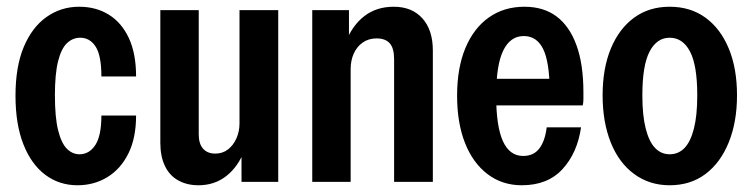

<svg xmlns="http://www.w3.org/2000/svg" viewBox="-20 -540 2234 570"><path d="M210 10Q156 10 114.5 -21Q73 -52 49.5 -111.5Q26 -171 26 -256Q26 -342 50.5 -400.5Q75 -459 118 -489.5Q161 -520 215 -520Q265 -520 303 -496.5Q341 -473 362.5 -427Q384 -381 384 -313H281Q281 -375 264 -401.5Q247 -428 218 -428Q196 -428 179 -412Q162 -396 152.5 -358.5Q143 -321 143 -257Q143 -192 152.5 -153.5Q162 -115 178.5 -98.5Q195 -82 216 -82Q245 -82 263 -109.5Q281 -137 281 -197H384Q384 -130 361 -84Q338 -38 298.5 -14Q259 10 210 10Z M569 10Q535 10 509 -4.5Q483 -19 469.5 -47.5Q456 -76 456 -116V-510H570V-141Q570 -113 583 -98.5Q596 -84 619 -84Q641 -84 657 -96.5Q673 -109 682 -129.5Q691 -150 691 -173L706 -94Q687 -45 652 -17.5Q617 10 569 10ZM697 0V-95H691V-510H806V0Z M907 0V-510H1016V-414H1021V0ZM1150 0V-364Q1150 -397 1137 -411.5Q1124 -426 1098 -426Q1074 -426 1056.5 -413.5Q1039 -401 1030 -380.5Q1021 -360 1021 -335L1006 -414Q1026 -465 1062 -492.5Q1098 -520 1149 -520Q1203 -520 1234 -485.5Q1265 -451 1265 -390V0Z M1529 10Q1471 10 1427.5 -23Q1384 -56 1360.5 -115.5Q1337 -175 1337 -256Q1337 -338 1361.5 -397Q1386 -456 1431 -488Q1476 -520 1537 -520Q1594 -520 1632.5 -491Q1671 -462 1691.5 -405.5Q1712 -349 1712 -266Q1712 -255 1712 -245.5Q1712 -236 1710 -227H1408V-306H1640L1612 -272Q1611 -358 1592 -395.5Q1573 -433 1535 -433Q1495 -433 1474 -390Q1453 -347 1453 -256Q1453 -165 1473 -121Q1493 -77 1533 -77Q1564 -77 1581 -99Q1598 -121 1603 -162H1705Q1694 -86 1650 -38Q1606 10 1529 10Z M1968 10Q1908 10 1862.5 -23.5Q1817 -57 1793 -117.5Q1769 -178 1769 -257Q1769 -337 1793.5 -396Q1818 -455 1862.5 -487.5Q1907 -520 1968 -520Q2030 -520 2074.5 -487.5Q2119 -455 2143.5 -396Q2168 -337 2168 -257Q2168 -178 2143.5 -117.5Q2119 -57 2074.5 -23.5Q2030 10 1968 10ZM1968 -82Q1994 -82 2012 -100.5Q2030 -119 2040 -158Q2050 -197 2050 -257Q2050 -346 2028.5 -387Q2007 -428 1968 -428Q1930 -428 1908.5 -387Q1887 -346 1887 -257Q1887 -197 1897 -158Q1907 -119 1925 -100.5Q1943 -82 1968 -82Z"/></svg>

Font: Instrument Sans Condensed SemiBold
Style: Regular
Weight: 600
Width: 3
Designer: Rodrigo Fuenzalida
Foundry: fragTYPE
Version: Version 1.000;gftools[0.9.28]